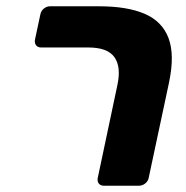

<svg xmlns="http://www.w3.org/2000/svg" viewBox="-20 -591 591 611"><path d="M310.5 0Q299.9 0 294.4 -6.9Q289 -13.9 291 -24.5L353.8 -321.4Q365.9 -378.9 343.9 -409.4Q321.9 -439.9 260.9 -439.9H110.8Q100.1 -439.9 94.7 -447.1Q89.3 -454.4 91.3 -465L108.6 -545.9Q110.6 -556.5 119.7 -563.8Q128.8 -571 139.4 -571H295.1Q385.1 -571 440.8 -546.9Q496.5 -522.7 516.5 -469.2Q536.5 -415.6 517.6 -327L453.2 -25.1Q451.2 -14.5 442.2 -7.2Q433.1 0 422.5 0Z"/></svg>

Font: Rubik Light
Style: Italic
Weight: 300
Italic angle: -12°
Designer: Hubert and Fischer
Foundry: Hubert and Fischer
Version: Version 2.300;gftools[0.9.30]